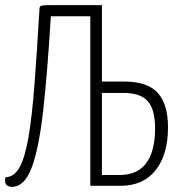

<svg xmlns="http://www.w3.org/2000/svg" viewBox="-20 -720 691 744"><path d="M26 4Q13 4 5 -3.5Q-3 -11 1 -33Q35 -34 56 -72Q77 -110 90.5 -189Q104 -268 113.5 -391Q123 -514 133 -685Q133 -692 135.5 -695Q138 -698 147 -699Q156 -700 175 -700H375V-404H461Q551 -404 591 -360.5Q631 -317 631 -226Q631 -121 583 -60.5Q535 0 447 0H330V-657H177Q164 -440 147.5 -293Q131 -146 103 -71Q75 4 26 4ZM443 -42Q491 -42 521.5 -63.5Q552 -85 566.5 -125.5Q581 -166 581 -222Q581 -296 552.5 -328Q524 -360 458 -360H375V-42Q393 -42 409.5 -42Q426 -42 443 -42Z"/></svg>

Font: Yanone Kaffeesatz Light
Style: Regular
Weight: 300
Designer: Yanone (Cyrillic: Daniel Pouzeot, Huerta Tipografica, and Cyreal)
Foundry: Yanone
Version: Version 2.003